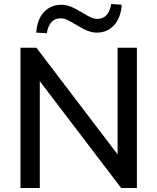

<svg xmlns="http://www.w3.org/2000/svg" viewBox="-20 -945 790 965"><path d="M83 0V-705H163L571 -169V-705H668V0H589L180 -537V0ZM215 -778 162 -781Q167 -849 201.5 -885Q236 -921 288 -921Q311 -921 334.5 -912Q358 -903 391 -883Q421 -864 438 -857Q455 -850 469 -850Q526 -850 539 -925L592 -921Q587 -854 552.5 -817.5Q518 -781 467 -781Q444 -781 419.5 -790.5Q395 -800 360 -822Q332 -839 316 -846Q300 -853 285 -853Q228 -853 215 -778Z"/></svg>

Font: Mulish SemiBold
Style: Regular
Weight: 600
Designer: Vernon Adams
Foundry: Vernon Adams
Version: Version 3.603; ttfautohint (v1.8.3)